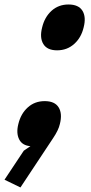

<svg xmlns="http://www.w3.org/2000/svg" viewBox="-58 -637 401 847"><path d="M206.1 -89.8Q200.2 -63 175.8 -26.9L32.2 189.9L-38.1 155.8L46.9 27.8L76.2 7.8Q40 4.9 26.4 -22.5Q12.7 -49.8 22.9 -89.8Q33.7 -135.3 64.5 -163.1Q95.2 -190.9 139.2 -190.9Q183.6 -190.9 200.7 -163.3Q217.8 -135.7 206.1 -89.8ZM311 -516.1Q300.3 -470.7 269 -442.9Q237.8 -415 193.8 -415Q149.9 -415 133.1 -442.9Q116.2 -470.7 127.9 -516.1Q138.7 -561.5 169.4 -589.4Q200.2 -617.2 244.1 -617.2Q288.6 -617.2 305.7 -589.6Q322.8 -562 311 -516.1Z"/></svg>

Font: Sinkin Sans 700 Bold Italic
Style: Bold Italic
Weight: 700
Italic angle: -112°
Designer: Keith Bates
Foundry: K-Type
Version: Sinkin Sans (version 1.0)  by Keith Bates   •   © 2014   www